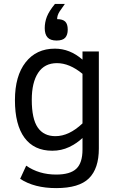

<svg xmlns="http://www.w3.org/2000/svg" viewBox="-20 -778 613 991"><path d="M490.2 -11.2Q490.2 91.8 439.2 142.3Q388.2 192.9 270 192.9Q157.2 192.9 84 145L115.2 77.1Q181.2 123 270 123Q341.8 123 373.8 93Q405.8 63 405.8 -5.9V-65.9Q377 -38.1 336.9 -19Q296.9 0 250 0Q155.8 0 106.4 -67.1Q57.1 -134.3 57.1 -261.2Q57.1 -386.2 112.3 -456.5Q167.5 -526.9 263.2 -526.9Q340.8 -526.9 405.8 -470.2V-512.2H490.2ZM405.8 -397Q338.9 -452.1 273.9 -452.1Q210 -452.1 177 -402.3Q144 -352.5 144 -263.2Q144 -164.6 174.8 -119.9Q205.6 -75.2 266.1 -75.2Q336.4 -75.2 405.8 -141.1ZM314.9 -757.8Q300.8 -738.8 287.8 -719Q274.9 -699.2 274.9 -679.2Q303.7 -679.2 316.7 -666.5Q329.6 -653.8 329.6 -625Q329.6 -598.1 316.7 -583.5Q303.7 -568.8 272 -568.8Q239.7 -568.8 225.3 -585Q210.9 -601.1 210.9 -632.8Q210.9 -663.1 221.9 -691.7Q232.9 -720.2 263.7 -757.8Z"/></svg>

Font: ClearSansRegular
Style: Regular
Weight: 400
Foundry: Intel Corporation
Version: Version 1.00